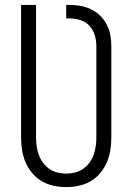

<svg xmlns="http://www.w3.org/2000/svg" viewBox="-20 -755 540 783"><path d="M250 8Q224 8 198.5 2.5Q173 -3 150.5 -16Q128 -29 111 -49.5Q94 -70 84 -93.5Q74 -117 70 -143Q66 -169 66 -195V-735H127V-195Q127 -177 129.5 -159Q132 -141 138 -124Q144 -107 155 -92Q166 -77 181 -66.5Q196 -56 214 -51.5Q232 -47 250 -47Q268 -47 286 -51.5Q304 -56 319 -66.5Q334 -77 345 -92Q356 -107 362 -124Q368 -141 370.5 -159Q373 -177 373 -195V-567Q373 -589 366.5 -611Q360 -633 345 -649.5Q330 -666 308 -673Q286 -680 264 -680H250V-735H264Q286 -735 308.5 -731Q331 -727 351.5 -717Q372 -707 388.5 -691Q405 -675 415.5 -654.5Q426 -634 430 -611.5Q434 -589 434 -567V-195Q434 -169 430 -143Q426 -117 416 -93.5Q406 -70 389 -49.5Q372 -29 349.5 -16Q327 -3 301.5 2.5Q276 8 250 8Z"/></svg>

Font: Iosevka SS18 Light
Style: Regular
Weight: 300
Monospace: yes
Designer: Belleve Invis
Foundry: Belleve Invis
Version: Version 25.1.1; ttfautohint (v1.8.4)